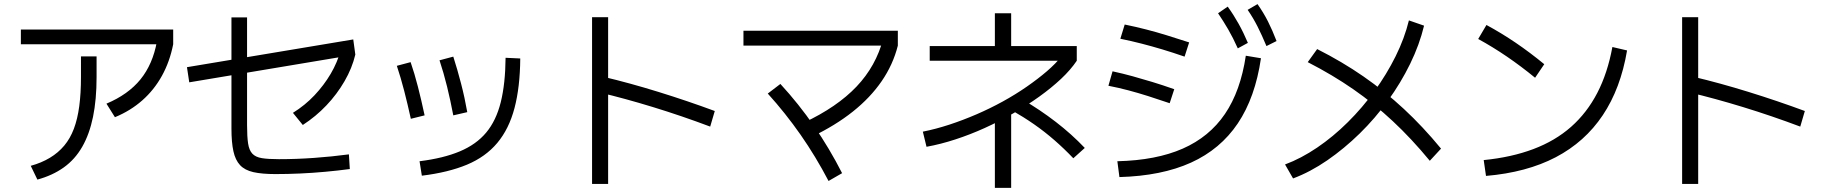

<svg xmlns="http://www.w3.org/2000/svg" viewBox="-20 -871 8840 930"><path d="M128.9 -67.8Q181.1 -82.2 221.7 -106.7Q262.2 -131.1 291.1 -165.6Q320 -200 337.8 -247.2Q355.6 -294.4 363.9 -356.7Q372.2 -418.9 372.2 -497.8V-597.8H447.8V-497.8Q447.8 -388.9 430.6 -305Q413.3 -221.1 378.3 -160Q343.3 -98.9 288.9 -60Q234.4 -21.1 161.1 -1.1ZM81.1 -656.7V-727.8H818.9V-656.7ZM495.6 -368.9Q601.1 -413.3 660.6 -486.7Q720 -560 740 -670L818.9 -656.7Q802.2 -572.2 764.4 -503.9Q726.7 -435.6 669.4 -385Q612.2 -334.4 536.7 -303.3Z M1101.1 -248.9V-786.7H1176.7V-264.4Q1176.7 -208.9 1181.7 -176.1Q1186.7 -143.3 1202.2 -126.7Q1217.8 -110 1248.3 -105Q1278.9 -100 1331.1 -100Q1414.4 -100 1500.6 -106.1Q1586.7 -112.2 1670 -123.3L1674.4 -52.2Q1615.6 -44.4 1555 -38.9Q1494.4 -33.3 1433.9 -30.6Q1373.3 -27.8 1314.4 -27.8Q1248.9 -27.8 1207.2 -37.2Q1165.6 -46.7 1142.8 -71.1Q1120 -95.6 1110.6 -138.3Q1101.1 -181.1 1101.1 -248.9ZM896.7 -472.2 885.6 -545.6 1691.1 -680 1701.1 -606.7ZM1398.9 -324.4Q1457.8 -361.1 1503.3 -409.4Q1548.9 -457.8 1581.7 -513.3Q1614.4 -568.9 1631.1 -630L1701.1 -606.7Q1685.6 -541.1 1648.9 -477.8Q1612.2 -414.4 1561.1 -360.6Q1510 -306.7 1446.7 -265.6Z M2012.2 -90Q2127.8 -104.4 2207.2 -137.8Q2286.7 -171.1 2335 -228.9Q2383.3 -286.7 2405.6 -376.1Q2427.8 -465.6 2428.9 -591.1L2500 -587.8Q2498.9 -448.9 2472.2 -347.8Q2445.6 -246.7 2388.9 -178.9Q2332.2 -111.1 2241.7 -73.3Q2151.1 -35.6 2023.3 -20ZM1970 -295.6Q1954.4 -366.7 1937.8 -431.1Q1921.1 -495.6 1902.2 -552.2L1968.9 -570Q1987.8 -515.6 2004.4 -450.6Q2021.1 -385.6 2036.7 -312.2ZM2175.6 -312.2Q2162.2 -383.3 2145.6 -451.1Q2128.9 -518.9 2108.9 -578.9L2175.6 -596.7Q2195.6 -534.4 2213.3 -466.1Q2231.1 -397.8 2243.3 -327.8Z M3420 -257.8Q3281.1 -310 3143.3 -352.2Q3005.6 -394.4 2883.3 -423.3L2903.3 -498.9Q3030 -468.9 3170 -425.6Q3310 -382.2 3442.2 -333.3ZM2847.8 20V-787.8H2925.6V20Z M3873.3 -276.7Q4034.4 -352.2 4128.9 -451.7Q4223.3 -551.1 4257.8 -683.3L4328.9 -650Q4305.6 -557.8 4250.6 -477.8Q4195.6 -397.8 4111.1 -330.6Q4026.7 -263.3 3911.1 -207.8ZM3993.3 5.6Q3931.1 -113.3 3857.8 -218.3Q3784.4 -323.3 3698.9 -417.8L3760 -464.4Q3848.9 -367.8 3923.3 -260Q3997.8 -152.2 4058.9 -32.2ZM3581.1 -650V-722.2H4328.9V-650Z M4450 -233.3Q4512.2 -245.6 4578.3 -267.2Q4644.4 -288.9 4710 -317.2Q4775.6 -345.6 4837.2 -379.4Q4898.9 -413.3 4953.3 -451.1Q5007.8 -488.9 5051.1 -526.1Q5094.4 -563.3 5123.3 -600L5143.3 -576.7H4483.3V-647.8H4798.9V-806.7H4877.8V-647.8H5195.6V-576.7Q5165.6 -532.2 5119.4 -488.9Q5073.3 -445.6 5014.4 -403.3Q4955.6 -361.1 4888.3 -322.2Q4821.1 -283.3 4750 -251.1Q4678.9 -218.9 4607.2 -195.6Q4535.6 -172.2 4467.8 -160ZM4798.9 38.9V-335.6H4877.8V38.9ZM5178.9 -104.4Q5134.4 -151.1 5087.2 -192.2Q5040 -233.3 4988.9 -268.9Q4937.8 -304.4 4881.1 -336.7L4934.4 -387.8Q5016.7 -340 5093.9 -280.6Q5171.1 -221.1 5234.4 -154.4Z M5392.2 -90Q5580 -94.4 5708.9 -151.1Q5837.8 -207.8 5913.3 -318.9Q5988.9 -430 6014.4 -601.1L6087.8 -588.9Q6060 -398.9 5975.6 -273.3Q5891.1 -147.8 5748.9 -83.3Q5606.7 -18.9 5402.2 -13.3ZM5645.6 -371.1Q5590 -390 5541.1 -405.6Q5492.2 -421.1 5446.1 -433.3Q5400 -445.6 5348.9 -455.6L5368.9 -525.6Q5420 -514.4 5466.1 -501.7Q5512.2 -488.9 5561.7 -473.9Q5611.1 -458.9 5667.8 -438.9ZM5717.8 -596.7Q5660 -616.7 5610 -631.7Q5560 -646.7 5510.6 -659.4Q5461.1 -672.2 5406.7 -683.3L5427.8 -752.2Q5482.2 -741.1 5531.7 -728.3Q5581.1 -715.6 5631.7 -700Q5682.2 -684.4 5740 -665.6ZM5975.6 -636.7Q5952.2 -688.9 5928.9 -728.9Q5905.6 -768.9 5880 -806.7L5926.7 -838.9Q5955.6 -798.9 5979.4 -756.1Q6003.3 -713.3 6024.4 -663.3ZM6114.4 -647.8Q6092.2 -701.1 6071.1 -742.8Q6050 -784.4 6023.3 -823.3L6071.1 -851.1Q6100 -810 6121.7 -767.2Q6143.3 -724.4 6163.3 -672.2Z M6204.4 -74.4Q6282.2 -103.3 6360 -156.1Q6437.8 -208.9 6508.3 -278.9Q6578.9 -348.9 6637.8 -430Q6696.7 -511.1 6740 -598.3Q6783.3 -685.6 6804.4 -772.2L6877.8 -746.7Q6855.6 -654.4 6810.6 -562.2Q6765.6 -470 6703.3 -383.9Q6641.1 -297.8 6566.1 -224.4Q6491.1 -151.1 6408.9 -94.4Q6326.7 -37.8 6243.3 -6.7ZM6905.6 -92.2Q6816.7 -200 6726.1 -284.4Q6635.6 -368.9 6535.6 -438.3Q6435.6 -507.8 6314.4 -570L6360 -633.3Q6481.1 -572.2 6584.4 -500.6Q6687.8 -428.9 6780 -343.3Q6872.2 -257.8 6960 -151.1Z M7166.7 -95.6Q7301.1 -108.9 7407.2 -148.9Q7513.3 -188.9 7590 -256.7Q7666.7 -324.4 7716.7 -420.6Q7766.7 -516.7 7790 -643.3L7861.1 -626.7Q7830 -442.2 7743.3 -312.8Q7656.7 -183.3 7515.6 -109.4Q7374.4 -35.6 7177.8 -18.9ZM7415.6 -494.4Q7347.8 -550 7279.4 -596.7Q7211.1 -643.3 7140 -682.2L7180 -750Q7252.2 -711.1 7321.7 -663.9Q7391.1 -616.7 7460 -560Z M8700 -257.8Q8561.1 -310 8423.3 -352.2Q8285.6 -394.4 8163.3 -423.3L8183.3 -498.9Q8310 -468.9 8450 -425.6Q8590 -382.2 8722.2 -333.3ZM8127.8 20V-787.8H8205.6V20Z"/></svg>

Font: Paperlogy 4 Regular
Style: Regular
Weight: 400
Designer: redesigned by Lee Juim, glyphs from Gmarket Sans & Montserrat
Foundry: PT&
Version: Version 1.001